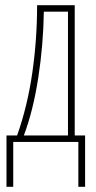

<svg xmlns="http://www.w3.org/2000/svg" viewBox="-20 -547 369 740"><path d="M268 -25H308V173H282V0H31V173H5V-25H46Q86 -138 104.5 -266.5Q123 -395 123 -527H268ZM149 -502Q147 -374 127.5 -247.5Q108 -121 72 -25H242V-502Z"/></svg>

Font: Noto Sans Display Thin Cond
Style: Regular
Weight: 250
Width: 3
Designer: Monotype Design team
Foundry: Monotype Imaging Inc.
Version: Version 1.000